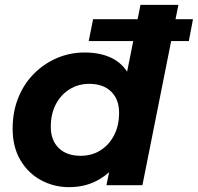

<svg xmlns="http://www.w3.org/2000/svg" viewBox="-20 -762 814 790"><path d="M264 8Q202 8 149 -20.5Q96 -49 64 -103Q32 -157 32 -233Q32 -301 54.5 -358Q77 -415 118 -457Q159 -499 213 -522.5Q267 -546 329 -546Q392 -546 438 -524Q484 -502 509.5 -456.5Q535 -411 535 -342Q535 -268 517.5 -204.5Q500 -141 465 -93.5Q430 -46 379.5 -19Q329 8 264 8ZM312 -121Q358 -121 393.5 -143.5Q429 -166 449.5 -205.5Q470 -245 470 -298Q470 -353 437.5 -385Q405 -417 347 -417Q302 -417 266 -394.5Q230 -372 209.5 -332.5Q189 -293 189 -240Q189 -185 221.5 -153Q254 -121 312 -121ZM418 0 440 -107 474 -267 495 -427 558 -742H714L566 0ZM345 -593 363 -683H774L757 -593Z"/></svg>

Font: MOST Montserrat
Style: Bold Italic
Weight: 700
Italic angle: -11.3°
Designer: Julieta Ulanovsky
Foundry: Julieta Ulanovsky
Version: Version 8.000;March 11, 2024;FontCreator 15.0.0.2926 64-bit